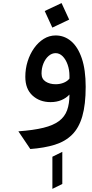

<svg xmlns="http://www.w3.org/2000/svg" viewBox="-20 -938 584 1224"><path d="M173.2 12 97.2 -100.8Q193.6 -107.8 256.8 -123.4Q320 -139 356.4 -166.4Q392.7 -193.8 407.8 -235.4Q422.8 -277 422.8 -335.2Q401.8 -312.7 371.4 -299.9Q340.9 -287 302.2 -287Q233.2 -287 187.3 -328.9Q141.4 -370.8 141.4 -448.4Q141.4 -499.8 156.2 -546.9Q171 -594 197.6 -631.4Q224.1 -668.7 259.2 -690.4Q294.3 -712 334.6 -712Q390.5 -712 433.7 -675.2Q476.9 -638.5 501.6 -565.6Q526.2 -492.8 526.2 -385Q526.2 -271.1 504.7 -196.8Q483.2 -122.4 439.2 -79.1Q395.3 -35.7 329.1 -15.2Q262.9 5.3 173.2 12ZM314 266V61.2L377.2 30V234.8ZM334.8 -401Q363 -401 386.8 -410.9Q410.5 -420.8 422.8 -437.2V-454.4Q422.8 -493 411.1 -526Q399.5 -559 379.6 -579.1Q359.6 -599.2 334.6 -599.2Q310.2 -599.2 289.7 -581.2Q269.2 -563.3 257 -533.6Q244.8 -504 244.8 -469Q244.8 -434.5 271.1 -417.8Q297.4 -401 334.8 -401ZM313.6 -762 265 -867.8 372.4 -918.4 421 -813Z"/></svg>

Font: Overpass
Style: Italic
Weight: 400
Italic angle: -10°
Designer: Delve Withrington, Dave Bailey, Thomas Jockin
Foundry: Delve Fonts LLC
Version: Version 4.000